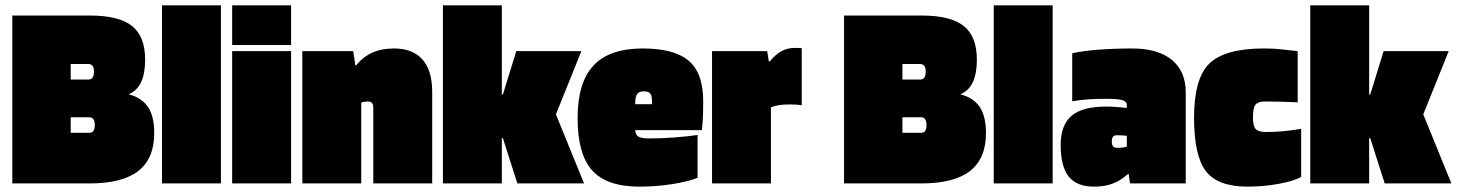

<svg xmlns="http://www.w3.org/2000/svg" viewBox="-20 -685 5440 717"><path d="M556 -188Q556 -93 496.5 -46.5Q437 0 314 0H26V-627H315Q424 -627 473 -588Q522 -549 522 -462Q522 -410 506.5 -377.5Q491 -345 460 -333Q510 -320 533 -285Q556 -250 556 -188ZM331 -418Q331 -432 325.5 -439Q320 -446 310 -446H244V-388H310Q321 -388 326 -395.5Q331 -403 331 -418ZM334 -218Q334 -232 329 -239.5Q324 -247 314 -247H244V-189H314Q324 -189 329 -196.5Q334 -204 334 -218Z M805 -665V0H585V-665Z M1067 -517H847V-665H1067ZM1067 0H847V-494H1067Z M1329 0H1109V-494H1299L1307 -441H1310Q1336 -473 1370.5 -488.5Q1405 -504 1451 -504Q1521 -504 1557.5 -463Q1594 -422 1594 -342V0H1374V-282Q1374 -295 1369 -300.5Q1364 -306 1354 -306Q1347 -306 1340.5 -305Q1334 -304 1329 -302Z M1854 -169V0H1634V-665H1854V-332H1858L1908 -494H2151L2056 -258L2161 0H1912L1858 -169Z M2585 -181V-21Q2550 -7 2490.5 2.5Q2431 12 2368 12Q2246 12 2191.5 -48.5Q2137 -109 2137 -244Q2137 -377 2196.5 -440.5Q2256 -504 2380 -504Q2498 -504 2552 -458Q2606 -412 2606 -308Q2606 -272 2605 -248.5Q2604 -225 2601 -199H2352Q2353 -181 2364.5 -174.5Q2376 -168 2403 -168Q2451 -168 2502 -172Q2553 -176 2585 -181ZM2414 -319Q2412 -334 2405 -339Q2398 -344 2383 -344Q2367 -344 2359.5 -334Q2352 -324 2352 -296H2415Q2415 -303 2415 -308Q2415 -313 2414 -319Z M2859 0H2639V-494H2845L2851 -456H2855Q2876 -482 2898.5 -494Q2921 -506 2946 -506Q2958 -506 2963 -506Q2968 -506 2974 -505V-292Q2961 -294 2950 -294.5Q2939 -295 2928 -295Q2906 -295 2889.5 -292.5Q2873 -290 2859 -284Z M3662 -188Q3662 -93 3602.5 -46.5Q3543 0 3420 0H3132V-627H3421Q3530 -627 3579 -588Q3628 -549 3628 -462Q3628 -410 3612.5 -377.5Q3597 -345 3566 -333Q3616 -320 3639 -285Q3662 -250 3662 -188ZM3437 -418Q3437 -432 3431.5 -439Q3426 -446 3416 -446H3350V-388H3416Q3427 -388 3432 -395.5Q3437 -403 3437 -418ZM3440 -218Q3440 -232 3435 -239.5Q3430 -247 3420 -247H3350V-189H3420Q3430 -189 3435 -196.5Q3440 -204 3440 -218Z M3911 -665V0H3691V-665Z M4066 12Q4001 12 3971 -25.5Q3941 -63 3941 -144Q3941 -218 3981.5 -252.5Q4022 -287 4110 -287Q4131 -287 4151 -285.5Q4171 -284 4188 -282V-292Q4188 -306 4171 -311Q4154 -316 4111 -316Q4073 -316 4044 -314Q4015 -312 3984 -307V-486Q4024 -495 4082.5 -499.5Q4141 -504 4208 -504Q4304 -504 4356 -461.5Q4408 -419 4408 -340V0H4200L4195 -35H4192Q4163 -9 4133 1.5Q4103 12 4066 12ZM4151 -180Q4141 -180 4136.5 -174.5Q4132 -169 4132 -157Q4132 -144 4136.5 -138.5Q4141 -133 4151 -133Q4163 -133 4171.5 -134Q4180 -135 4188 -137V-178Q4176 -179 4167.5 -179.5Q4159 -180 4151 -180Z M4839 -204V-25Q4816 -10 4758 1Q4700 12 4639 12Q4528 12 4483.5 -45.5Q4439 -103 4439 -246Q4439 -392 4496.5 -448Q4554 -504 4701 -504Q4720 -504 4738 -503Q4756 -502 4826 -494V-303Q4781 -305 4750.5 -305.5Q4720 -306 4704 -306Q4678 -306 4668.5 -294Q4659 -282 4659 -246Q4659 -214 4669.5 -203Q4680 -192 4708 -192Q4739 -192 4772 -195Q4805 -198 4839 -204Z M5093 -169V0H4873V-665H5093V-332H5097L5147 -494H5390L5295 -258L5400 0H5151L5097 -169Z"/></svg>

Font: Blinker Black
Style: Regular
Weight: 900
Designer: Juergen Huber
Foundry: supertype
Version: Version 1.017;hotconv 1.0.117;makeotfexe 2.5.65602